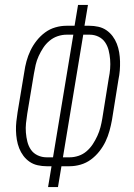

<svg xmlns="http://www.w3.org/2000/svg" viewBox="-20 -755 540 775"><path d="M174 0 188 -84H168Q150 -84 132 -88Q114 -92 99.5 -102Q85 -112 74.5 -126Q64 -140 57.5 -156.5Q51 -173 48 -191Q45 -209 44.5 -227.5Q44 -246 46 -264.5Q48 -283 51 -302L78 -464Q81 -486 87 -508Q93 -530 103 -551Q113 -572 128 -591Q143 -610 162 -624Q181 -638 203.5 -644.5Q226 -651 248 -651H281L295 -735H335L321 -651H341Q359 -651 377 -647Q395 -643 409.5 -633Q424 -623 434.5 -609Q445 -595 451.5 -578.5Q458 -562 461 -544Q464 -526 464.5 -507.5Q465 -489 463.5 -470.5Q462 -452 458 -433L432 -271Q428 -249 422 -227Q416 -205 406 -184Q396 -163 381 -144Q366 -125 347 -111Q328 -97 305.5 -90.5Q283 -84 261 -84H228L214 0ZM168 -120H194L276 -615H249Q231 -615 213 -609Q195 -603 180 -590.5Q165 -578 154.5 -562Q144 -546 136 -528.5Q128 -511 124 -493.5Q120 -476 117 -458L90 -296Q87 -277 85 -258Q83 -239 84.5 -220Q86 -201 90.5 -183Q95 -165 105 -150.5Q115 -136 132 -128Q149 -120 168 -120ZM234 -120H261Q279 -120 297 -126Q315 -132 329.5 -144.5Q344 -157 354.5 -173Q365 -189 373 -206.5Q381 -224 385.5 -241.5Q390 -259 393 -277L419 -439Q423 -458 424.5 -477Q426 -496 424.5 -515Q423 -534 418.5 -552Q414 -570 404 -584.5Q394 -599 377.5 -607Q361 -615 342 -615H316Z"/></svg>

Font: Iosevka Extralight Oblique
Style: Regular
Weight: 200
Italic angle: -9°
Monospace: yes
Designer: Belleve Invis
Foundry: Belleve Invis
Version: Version 32.5.0; ttfautohint (v1.8.4)